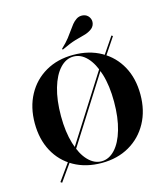

<svg xmlns="http://www.w3.org/2000/svg" viewBox="-121 -866 892 1019"><g transform="rotate(-15 325.0 -357.0)"><path d="M194.4 -69.4 186.3 -75 464.5 -512.9 471.8 -507.3ZM93.5 58.1 85.5 52.4 176.6 -75 183.9 -69.4ZM477.4 -507.3 470.2 -513.7 548.4 -629 555.6 -624.2ZM325 11.3Q237.9 11.3 172.2 -25.8Q106.5 -62.9 70.6 -129.4Q34.7 -196 34.7 -283.9Q34.7 -371.8 71 -439.1Q107.3 -506.5 173 -544.4Q238.7 -582.3 325 -582.3Q412.1 -582.3 477.8 -545.2Q543.5 -508.1 579.8 -441.9Q616.1 -375.8 616.1 -287.1Q616.1 -199.2 579.4 -131.9Q542.7 -64.5 477 -26.6Q411.3 11.3 325 11.3ZM325.8 2.4Q366.9 2.4 400 -33.1Q433.1 -68.5 452 -133.9Q471 -199.2 471 -286.3Q471 -374.2 451.2 -438.7Q431.5 -503.2 398.4 -538.3Q365.3 -573.4 324.2 -573.4Q283.1 -573.4 250 -537.9Q216.9 -502.4 198 -437.5Q179 -372.6 179 -284.7Q179 -197.6 198.8 -132.7Q218.5 -67.7 252 -32.7Q285.5 2.4 325.8 2.4ZM279.8 -623.4 276.6 -628.2Q304.8 -654.8 321 -675.8Q337.1 -696.8 348 -712.5Q358.9 -728.2 368.5 -740.3Q378.2 -752.4 391.9 -762.1Q408.9 -774.2 430.2 -771.4Q451.6 -768.5 462.9 -750.8Q473.4 -733.9 468.5 -714.9Q463.7 -696 445.2 -684.7Q427.4 -673.4 407.3 -668.5Q387.1 -663.7 357.3 -654.8Q327.4 -646 279.8 -623.4Z"/></g></svg>

Font: Playfair 144pt SemiCondensed ExtraBold
Style: Regular
Weight: 800
Width: 4
Designer: Claus Eggers Sørensen
Foundry: Claus Eggers Sørensen
Version: Version 2.203